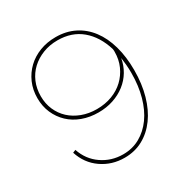

<svg xmlns="http://www.w3.org/2000/svg" viewBox="-163 -840 947 980"><g transform="rotate(-30 310.0 -350.0)"><path d="M79 -149Q102 -77 161 -36Q220 5 295 5Q355 5 403.5 -21.5Q452 -48 487 -96Q522 -144 541 -211Q560 -278 560 -359Q560 -437 542 -501Q524 -565 489.5 -610.5Q455 -656 406 -680.5Q357 -705 296 -705Q245 -705 202 -688.5Q159 -672 127.5 -642Q96 -612 78 -571Q60 -530 60 -481Q60 -433 77.5 -393Q95 -353 126 -323.5Q157 -294 200.5 -278Q244 -262 295 -262Q342 -262 382.5 -275.5Q423 -289 454.5 -313.5Q486 -338 506 -371.5Q526 -405 533 -445Q536 -424 538 -401.5Q540 -379 540 -353Q540 -278 522.5 -215.5Q505 -153 473 -108.5Q441 -64 396.5 -39Q352 -14 297 -14Q228 -14 173 -52Q118 -90 96 -156ZM519 -506Q520 -501 520 -496Q520 -491 520 -489Q520 -444 503 -406Q486 -368 456.5 -340Q427 -312 386 -296.5Q345 -281 296 -281Q249 -281 209 -296Q169 -311 140.5 -337.5Q112 -364 96 -400.5Q80 -437 80 -481Q80 -526 96 -563.5Q112 -601 141 -628Q170 -655 209.5 -670.5Q249 -686 296 -686Q380 -686 436.5 -638.5Q493 -591 519 -506Z"/></g></svg>

Font: Fixel Variable
Style: Regular
Weight: 100
Width: 3
Designer: AlfaBravo + MacPaw
Foundry: Kyrylo Tkachov, Marchela Mozhyna, Serhii Makarenko, Maria Weinstein, Zakhar Kryvoshyya
Version: Version 1.211